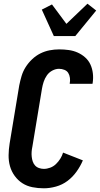

<svg xmlns="http://www.w3.org/2000/svg" viewBox="-20 -1010 540 1038"><path d="M217 8Q185 8 155 2Q125 -4 101 -19.5Q77 -35 59.5 -59Q42 -83 34 -111.5Q26 -140 26.5 -171.5Q27 -203 32 -234L84 -548Q89 -573 96.5 -598.5Q104 -624 118.5 -647Q133 -670 153.5 -689.5Q174 -709 198 -721Q222 -733 248 -738Q274 -743 300 -743Q326 -743 351.5 -739.5Q377 -736 399.5 -726Q422 -716 440.5 -699.5Q459 -683 469 -661Q479 -639 482 -613.5Q485 -588 481 -562L480 -557H357V-559Q360 -574 358 -589Q356 -604 349 -615.5Q342 -627 328 -632.5Q314 -638 299 -638Q281 -638 263 -628.5Q245 -619 233.5 -602.5Q222 -586 216 -567.5Q210 -549 207 -531L155 -217Q152 -203 151 -189.5Q150 -176 151.5 -162.5Q153 -149 157 -137Q161 -125 169.5 -115.5Q178 -106 191 -101.5Q204 -97 217 -97Q234 -97 251.5 -103.5Q269 -110 282.5 -123Q296 -136 306 -152Q316 -168 321 -185L428 -143Q415 -112 394 -82.5Q373 -53 345 -32Q317 -11 283 -1.5Q249 8 217 8ZM271 -815 206 -958 261 -986 339 -881 453 -990 500 -953 387 -815Z"/></svg>

Font: Iosevka SS18 Extrabold
Style: Italic
Weight: 800
Italic angle: -9°
Monospace: yes
Designer: Belleve Invis
Foundry: Belleve Invis
Version: Version 25.1.1; ttfautohint (v1.8.4)